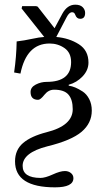

<svg xmlns="http://www.w3.org/2000/svg" viewBox="-20 -598 446 816"><path d="M40 -290Q49.8 -357.9 50.8 -421.9Q84 -425.8 116 -432.9Q147.9 -439.9 168 -440.9L71.8 -562L74.2 -571.8H133.8L140.1 -569.8L211.9 -478L245.1 -540Q266.1 -578.1 299.8 -578.1Q320.8 -578.1 331.3 -567.6Q341.8 -557.1 341.8 -543Q341.8 -518.1 320.8 -518.1Q305.7 -518.1 299.8 -535.2Q295.9 -546.4 286.1 -545.9Q273.9 -545.9 263.2 -524.9L219.2 -440.9Q274.4 -436 315.2 -409.9Q356 -383.8 356 -332Q356 -299.8 331.1 -273.4Q306.2 -247.1 272 -237.8V-233.9Q286.1 -231.9 300 -226.1Q314 -220.2 331.1 -209.2Q348.1 -198.2 359.1 -177Q370.1 -155.8 370.1 -127.9Q370.1 -74.7 326.7 -37.8Q283.2 -1 181.2 23.9Q76.2 50.8 76.2 106.9Q76.2 157.7 151.9 158.2Q171.9 158.2 203.9 143.6Q235.8 128.9 255.9 128.9Q271 128.9 281.5 137.5Q292 146 292 159.2Q292 198.2 213.9 198.2Q43.9 198.2 43.9 87.9Q43.9 39.1 77.9 10Q111.8 -19 178.2 -36.1Q289.1 -64 289.1 -133.8Q289.1 -174.8 271 -195.8Q252.9 -216.8 210 -216.8Q186 -216.8 168.9 -195.3Q151.9 -173.8 142.1 -173.8Q109.9 -173.8 109.9 -207Q109.9 -227.1 131.8 -238.5Q153.8 -250 178.2 -250Q282.2 -250 282.2 -334Q282.2 -374 254.2 -393.6Q226.1 -413.1 190.9 -413.1Q92.8 -413.1 66.9 -285.2Z"/></svg>

Font: Linux Libertine Capitals
Style: Small Caps
Weight: 400
Designer: Philipp H. Poll
Foundry: Philipp H. Poll
Version: Version 5.1.3